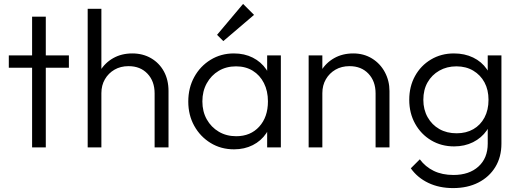

<svg xmlns="http://www.w3.org/2000/svg" viewBox="-20 -753 2652 981"><path d="M144 0V-668H214V0ZM25 -407V-470H332V-407Z M770 0V-276Q770 -338 733.5 -376.5Q697 -415 637 -415Q596 -415 565 -397Q534 -379 516 -348Q498 -317 498 -277L466 -295Q466 -348 491 -390Q516 -432 558.5 -456Q601 -480 656 -480Q710 -480 752 -455.5Q794 -431 817.5 -388Q841 -345 841 -288V0ZM428 0V-708H498V0Z M1176 10Q1109 10 1056 -22.5Q1003 -55 972.5 -110Q942 -165 942 -234Q942 -304 972.5 -359.5Q1003 -415 1056 -447.5Q1109 -480 1175 -480Q1229 -480 1271.5 -458.5Q1314 -437 1340.5 -398.5Q1367 -360 1373 -309V-162Q1367 -111 1340.5 -72Q1314 -33 1271.5 -11.5Q1229 10 1176 10ZM1187 -57Q1260 -57 1304.5 -106Q1349 -155 1349 -235Q1349 -288 1328.5 -328.5Q1308 -369 1271.5 -391.5Q1235 -414 1186 -414Q1136 -414 1097.5 -391Q1059 -368 1036.5 -327.5Q1014 -287 1014 -235Q1014 -183 1036.5 -143Q1059 -103 1098 -80Q1137 -57 1187 -57ZM1345 0V-126L1359 -242L1345 -355V-470H1415V0ZM1121 -543 1089 -575 1222 -733 1278 -677Z M1899 0V-276Q1899 -338 1862.5 -376.5Q1826 -415 1766 -415Q1725 -415 1694 -397Q1663 -379 1645 -348Q1627 -317 1627 -277L1595 -295Q1595 -348 1620 -390Q1645 -432 1687.5 -456Q1730 -480 1785 -480Q1839 -480 1881 -454Q1923 -428 1946.5 -384Q1970 -340 1970 -288V0ZM1557 0V-470H1627V0Z M2295 208Q2224 208 2168.5 181.5Q2113 155 2079 107L2125 61Q2153 99 2196 120Q2239 141 2297 141Q2377 141 2424.5 98Q2472 55 2472 -19V-136L2486 -243L2472 -349V-470H2542V-19Q2542 49 2511 100Q2480 151 2424.5 179.5Q2369 208 2295 208ZM2300 -5Q2235 -5 2183 -36Q2131 -67 2101 -121Q2071 -175 2071 -243Q2071 -311 2100.5 -364.5Q2130 -418 2182 -449Q2234 -480 2299 -480Q2354 -480 2397.5 -459Q2441 -438 2467.5 -399.5Q2494 -361 2500 -309V-176Q2494 -125 2467 -86.5Q2440 -48 2397 -26.5Q2354 -5 2300 -5ZM2313 -72Q2362 -72 2398.5 -93Q2435 -114 2455.5 -152.5Q2476 -191 2476 -243Q2476 -294 2455.5 -332Q2435 -370 2398 -392Q2361 -414 2312 -414Q2263 -414 2224.5 -392Q2186 -370 2164.5 -332Q2143 -294 2143 -243Q2143 -193 2165 -154Q2187 -115 2225 -93.5Q2263 -72 2313 -72Z"/></svg>

Font: Outfit-Light
Style: Regular
Weight: 300
Designer: Rodrigo Fuenzalida
Foundry: fragTYPE
Version: Version 1.000